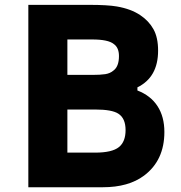

<svg xmlns="http://www.w3.org/2000/svg" viewBox="-20 -787 761 807"><path d="M99.1 0V-766.6H354.5Q432.1 -766.6 471.2 -759.8Q530.8 -749.5 569.8 -723.1Q605.5 -699.2 625 -664.3Q644.5 -629.4 644.5 -574.2Q644.5 -462.4 557.6 -419.9V-406.7Q613.3 -385.3 642.1 -340.8Q670.9 -296.4 670.9 -232.4Q670.9 -112.8 585.4 -48.8Q520 0 412.1 0ZM263.2 -472.2H367.7Q401.9 -472.2 422.4 -475.3Q442.9 -478.5 456.5 -490.2Q480 -507.3 480 -551.3Q480 -586.9 458 -602.1Q434.6 -621.1 367.7 -621.1H263.2ZM263.2 -145.5H379.9Q451.2 -145.5 480 -168.9Q507.8 -191.4 507.8 -240.2Q507.8 -289.6 477.5 -309.1Q450.7 -326.7 379.9 -326.7H263.2Z"/></svg>

Font: Acari Sans Neue Black
Style: Regular
Weight: 900
Designer: Alfredo Marco Pradil
Foundry: Alfredo Marco Pradil
Version: Version 1.045;June 16, 2019;FontCreator 11.5.0.2425 64-bit; 